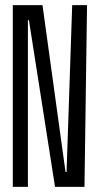

<svg xmlns="http://www.w3.org/2000/svg" viewBox="-20 -730 384 750"><path d="M310 0H195L93 -651H89V0H30V-710H146L236 -58H240L262 -710H320Z"/></svg>

Font: Bahiana
Style: Regular
Weight: 400
Designer: Pablo Cosgaya & Dani Raskovsky
Foundry: Pablo Cosgaya & Dani Raskovsky
Version: Version 1.005